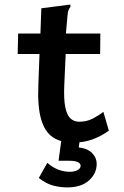

<svg xmlns="http://www.w3.org/2000/svg" viewBox="-20 -611 540 836"><path d="M299 10Q245 10 210 -13.5Q175 -37 159 -92Q143 -147 147 -241L152 -376H57L59 -465H156L160 -575L277 -590L286 -591L287 -582Q282 -575 278.5 -567.5Q275 -560 274 -544L267 -465H417L416 -376H266L260 -243Q257 -178 264.5 -143Q272 -108 287.5 -94.5Q303 -81 325 -81Q357 -81 382.5 -94Q408 -107 430 -124L454 -42Q419 -17 381 -3.5Q343 10 299 10ZM273 205Q242 205 211.5 197Q181 189 149 164L186 98Q212 120 236 128.5Q260 137 285 137Q303 137 317 130Q331 123 331 111Q331 100 318 94.5Q305 89 284 89H235L247 0H327L323 31Q361 35 381 55.5Q401 76 401 102Q401 145 367 175Q333 205 273 205Z"/></svg>

Font: Ligconsolata
Style: Bold
Weight: 700
Monospace: yes
Designer: Raph Levien, Cyreal, Brenton Simpson
Foundry: Raph Levien, Cyreal, Google
Version: Version 3.001; ttfautohint (v1.8.2.53-6de2)